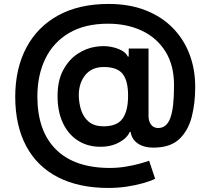

<svg xmlns="http://www.w3.org/2000/svg" viewBox="-20 -736 1039 960"><path d="M523.1 203.8Q374.3 203.8 269.9 150.2Q165.5 96.6 111 -5.5Q56.5 -107.6 56.1 -252.1Q56.5 -393.5 111.7 -497.7Q166.9 -601.9 271.1 -659.1Q375.4 -716.3 522.7 -716.3Q626.4 -716.3 707 -684.8Q787.6 -653.4 843.2 -596.9Q898.8 -540.5 927.4 -465.2Q956 -389.9 956 -302.6Q956.3 -221.6 939.1 -153.4Q921.9 -85.2 879.1 -43.1Q836.3 -1.1 759.9 1.8Q706.3 4.6 672.8 -16.2Q639.2 -36.9 632.8 -76.7H628.6Q616.1 -45.1 572.6 -22.4Q529.1 0.4 468.8 -2.5Q410.9 -5.3 365.4 -35.9Q320 -66.4 293.9 -122.3Q267.8 -178.3 267.8 -256.4Q267.8 -332.4 295.6 -384.9Q323.5 -437.5 368.1 -467Q412.6 -496.4 462 -502.8Q500.7 -508.2 534.3 -502Q567.8 -495.7 590.4 -482.4Q612.9 -469.1 618.6 -453.5H623.6V-493.3H722.7V-155.2Q723 -128.9 735.6 -112.4Q748.2 -95.9 771 -95.9Q813.6 -95.9 832 -147.2Q850.5 -198.5 850.1 -308.6Q850.5 -409.4 807.4 -478.3Q764.2 -547.2 689.6 -582.4Q615.1 -617.5 520.2 -617.5Q404.5 -617.5 325.6 -571.2Q246.8 -524.9 206.9 -442.8Q166.9 -360.8 166.9 -253.6Q166.9 -81 259.9 11.4Q353 103.7 529.1 103.7Q569.6 103.7 608.3 97.3Q647 90.9 677.9 82.4Q708.8 73.9 725.5 67.5L755.7 157.7Q733.7 169 696.2 179.7Q658.7 190.3 613.8 197.1Q568.9 203.8 523.1 203.8ZM498.2 -104.4Q565.7 -104.4 593.4 -143.8Q621.1 -183.2 620.4 -261Q620 -333.5 592.7 -367.2Q565.3 -400.9 498.9 -400.9Q439.3 -400.9 406.8 -361.2Q374.3 -321.4 373.9 -260.7Q374.3 -220.2 386 -184.5Q397.7 -148.8 424.9 -126.6Q452.1 -104.4 498.2 -104.4Z"/></svg>

Font: Inter Zeller Semi Bold
Style: Regular
Weight: 600
Designer: Rasmus Andersson; Joe Bland
Foundry: zeller
Version: Version 3.015;git-dec3a8cb1